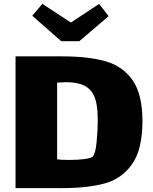

<svg xmlns="http://www.w3.org/2000/svg" viewBox="-20 -933 789 988"><path d="M713 -310Q713 -165 660.5 -89.5Q608 -14 520 10.5Q432 35 298 35H60V-643H298Q437 -643 525.5 -617Q614 -591 663.5 -518.5Q713 -446 713 -310ZM483 -310Q483 -373 474 -410.5Q465 -448 443 -471Q407 -510 320 -510Q305 -510 274 -508V-113Q294 -110 337 -110Q381 -110 415 -114.5Q449 -119 457 -127Q471 -141 477 -200.5Q483 -260 483 -310ZM539 -850 388 -721H295L146 -852L198 -913L345 -817L490 -913Z"/></svg>

Font: Lalezar
Style: Bold
Weight: 700
Designer: Borna Izadpanah
Foundry: Borna Izadpanah
Version: Version 1.003;January 24, 2021;FontCreator 13.0.0.2683 64-bi